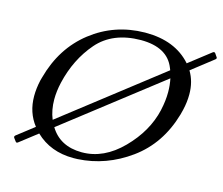

<svg xmlns="http://www.w3.org/2000/svg" viewBox="-102 -841 1155 994"><g transform="rotate(15 475.5 -344.0)"><path d="M557.6 -706.1H562.5Q720.2 -706.1 806.2 -609.4Q807.1 -608.9 807.1 -607.9L923.3 -698.2Q926.8 -700.7 929.7 -700.7Q933.1 -700.7 936 -697.8L948.7 -679.2Q950.7 -676.8 950.7 -674.3Q950.7 -670.4 945.8 -666.5L830.6 -576.7Q862.3 -524.4 862.3 -456.1Q862.3 -414.6 852.1 -371.1Q849.1 -357.9 845.2 -344.2Q796.9 -176.8 668.9 -84Q541 8.8 389.6 17.1Q378.4 17.6 367.2 17.6Q244.1 17.6 164.1 -59.6L70.3 13.2Q66.9 16.1 63 16.1Q60.1 16.1 57.6 12.7L44.4 -4.9Q43 -6.8 43 -9.3Q43 -13.7 47.4 -17.6L138.7 -88.4Q88.4 -152.3 88.4 -240.7Q88.4 -281.2 98.6 -326.7Q100.6 -335.4 103.5 -344.2Q148.4 -510.7 272 -607.4Q396 -704.1 557.6 -706.1ZM547.9 -663.1Q397.9 -662.1 316.4 -568.4Q235.4 -474.6 204.6 -342.8Q193.4 -294.4 193.4 -251Q193.4 -193.8 212.9 -146L734.4 -551.3Q732.4 -557.6 729.5 -563.5Q690.4 -663.1 547.9 -663.1ZM231 -111.3Q284.2 -23.4 399.9 -22.5H402.3Q519 -22.5 617.2 -122.1Q714.4 -220.7 741.7 -339.8L742.2 -342.8Q753.4 -392.6 753.4 -438.5Q753.4 -476.1 746.1 -511.2Z"/></g></svg>

Font: Caudex
Style: Italic
Weight: 400
Italic angle: -13°
Version: Version 1.04